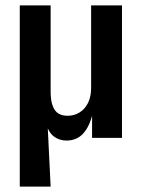

<svg xmlns="http://www.w3.org/2000/svg" viewBox="-20 -509 524 709"><path d="M53 180V-489H167V-171Q167 -137.5 174.8 -117.5Q182.5 -97.5 196.2 -89.5Q210 -81.5 229.5 -81.5Q254 -81.5 273.8 -93.8Q293.5 -106 305 -129Q316.5 -152 316.5 -184.5V-489H430.5V0H320V-91H322.5Q311 -42 287.2 -16Q263.5 10 226 10Q198.5 10 178.8 -5.2Q159 -20.5 148.5 -55H155.5L167 180Z"/></svg>

Font: Nunito Sans 12pt ExtraLight Condensed
Style: Regular
Weight: 200
Width: 3
Version: Version 3.101;gftools[0.9.27]